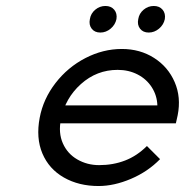

<svg xmlns="http://www.w3.org/2000/svg" viewBox="-20 -616 619 643"><path d="M113 -222Q125 -285 166 -338Q207 -391 266 -421.5Q325 -452 388 -452Q449 -452 496 -422Q543 -392 565 -341Q587 -290 575 -230L569 -203H151L165 -263H507Q506 -296 488.5 -323.5Q471 -351 441 -366.5Q411 -382 374 -382Q304 -382 251 -334.5Q198 -287 184 -216Q175 -171 190.5 -136Q206 -101 239 -82Q272 -63 312 -63Q359 -63 399 -78.5Q439 -94 472 -127L516 -83Q475 -41 418.5 -17Q362 7 310 7Q244 7 194 -21.5Q144 -50 122 -102Q100 -154 113 -222ZM443 -552Q446 -571 461 -583.5Q476 -596 495 -596Q514 -596 524.5 -583.5Q535 -571 532 -552Q528 -533 512.5 -520Q497 -507 478 -507Q459 -507 449 -520Q439 -533 443 -552ZM281 -552Q284 -571 299 -583.5Q314 -596 333 -596Q352 -596 362.5 -583.5Q373 -571 370 -552Q366 -533 350.5 -520Q335 -507 316 -507Q297 -507 287 -520Q277 -533 281 -552Z"/></svg>

Font: Teachers[wght] Italic
Style: Regular
Weight: 400
Designer: Alfredo Marco Pradil & Chank Diesel
Version: Version 1.000;Glyphs 3.1.2 (3151)